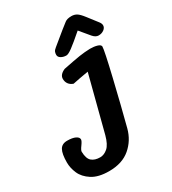

<svg xmlns="http://www.w3.org/2000/svg" viewBox="-241 -1003 1014 1129"><g transform="rotate(-30 266.0 -438.5)"><path d="M499 -840 550 -774Q560 -761 560 -749Q560 -733 544.5 -721.5Q529 -710 508 -710Q488 -710 470 -731L415 -797Q355 -745 326.5 -724Q298 -703 285 -703Q265 -703 249.5 -712Q234 -721 234 -736Q234 -747 237.5 -756Q241 -765 255 -776L277 -794Q352 -856 380 -877Q395 -889 425 -889Q445 -889 460.5 -879.5Q476 -870 499 -840ZM494 -644Q494 -619 454 -451Q414 -283 380 -153Q361 -81 306.5 -34.5Q252 12 163 12Q90 12 47.5 -15.5Q5 -43 -11.5 -81Q-28 -119 -28 -156Q-28 -214 -13.5 -240.5Q1 -267 37 -267Q72 -267 92 -257.5Q112 -248 112 -233Q112 -223 96 -201Q79 -178 79 -168Q80 -121 100.5 -103Q121 -85 158 -85Q184 -85 208.5 -106Q233 -127 248 -183L345 -558Q280 -547 238 -538Q218 -545 207.5 -559.5Q197 -574 197 -594Q197 -623 236 -640Q315 -656 351 -661.5Q387 -667 424 -668Q451 -668 471.5 -662Q492 -656 494 -644Z"/></g></svg>

Font: Sriracha
Style: Regular
Weight: 400
Designer: Suppakit Chalermlarp
Version: Version 1.002g